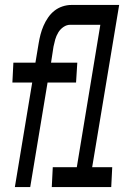

<svg xmlns="http://www.w3.org/2000/svg" viewBox="-20 -755 540 775"><path d="M40 0 110 -422H30L34 -502H123L136 -580Q139 -598 143.5 -615.5Q148 -633 155.5 -650.5Q163 -668 174 -684Q185 -700 199.5 -711.5Q214 -723 232 -729Q250 -735 268 -735H461L352 -80H433L429 0H189L193 -80H290L385 -655H264Q249 -655 236 -646Q223 -637 215 -623.5Q207 -610 203 -596Q199 -582 196 -567L186 -502H292L287 -422H172L102 0Z"/></svg>

Font: Iosevka Curly Medium Oblique
Style: Regular
Weight: 500
Italic angle: -9°
Monospace: yes
Designer: Belleve Invis
Foundry: Belleve Invis
Version: Version 11.1.0; ttfautohint (v1.8.3)